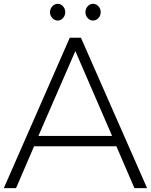

<svg xmlns="http://www.w3.org/2000/svg" viewBox="-33 -973 781 993"><path d="M225.6 -910Q225.6 -927.8 237.8 -940.6Q250 -953.3 265.6 -953.3Q281.1 -953.3 292.8 -940.6Q304.4 -927.8 304.4 -910Q304.4 -892.2 292.8 -879.4Q281.1 -866.7 265.6 -866.7Q250 -866.7 237.8 -879.4Q225.6 -892.2 225.6 -910ZM408.9 -910Q408.9 -927.8 420.6 -940.6Q432.2 -953.3 447.8 -953.3Q464.4 -953.3 476.1 -940.6Q487.8 -927.8 487.8 -910Q487.8 -892.2 476.1 -879.4Q464.4 -866.7 447.8 -866.7Q432.2 -866.7 420.6 -879.4Q408.9 -892.2 408.9 -910ZM143.3 -216.7 50 0H-13.3L327.8 -777.8H385.6L727.8 0H662.2L568.9 -216.7ZM356.7 -708.9 165.6 -270H546.7Z"/></svg>

Font: Paperlogy 3 Light
Style: Regular
Weight: 300
Designer: redesigned by Lee Juim, glyphs from Gmarket Sans & Montserrat
Foundry: PT&
Version: Version 1.001